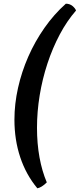

<svg xmlns="http://www.w3.org/2000/svg" viewBox="-20 -820 431 1038"><path d="M182 198Q121 125 89.5 30.5Q58 -64 58 -173Q58 -258 77.5 -345Q97 -432 133 -514Q169 -596 220.5 -669.5Q272 -743 336 -800Q357 -800 372 -787.5Q387 -775 391 -763Q342 -707 303 -633.5Q264 -560 236.5 -476.5Q209 -393 194.5 -304.5Q180 -216 180 -129Q180 -44 193.5 30.5Q207 105 233 166Q219 180 206 188Q193 196 182 198Z"/></svg>

Font: Texturina Medium 12pt ExtraBold
Style: Italic
Weight: 800
Italic angle: -11°
Version: Version 1.002